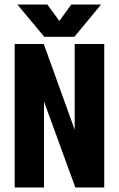

<svg xmlns="http://www.w3.org/2000/svg" viewBox="-20 -831 526 851"><path d="M311 -636H442V0H314L175 -381V0H45V-636H174L311 -256ZM176 -668 57 -811H190L243 -738L296 -811H428L310 -668Z"/></svg>

Font: Teko Semibold
Style: Regular
Weight: 600
Designer: Manushi Parikh, Jonny Pinhorn
Foundry: Indian Type Foundry
Version: Version 1.105;PS 1.0;hotconv 1.0.78;makeotf.lib2.5.61930; tt